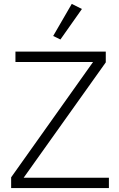

<svg xmlns="http://www.w3.org/2000/svg" viewBox="-20 -962 610 982"><path d="M537 0H37V-55L456 -645H59V-698H521V-643L101 -53H537ZM289 -760 252 -778 347 -942 399 -916Z"/></svg>

Font: Plexus Sans Light
Style: Regular
Weight: 300
Version: Version 2.001;PS 002.001;hotconv 1.0.70;makeotf.lib2.5.58329